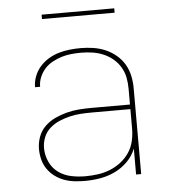

<svg xmlns="http://www.w3.org/2000/svg" viewBox="-51 -735 702 790"><g transform="rotate(-5 300.0 -340.5)"><path d="M268 8Q247 8 225 5.5Q203 3 182.5 -4.5Q162 -12 144.5 -25Q127 -38 114.5 -56Q102 -74 96.5 -95.5Q91 -117 91 -139Q91 -165 100 -189.5Q109 -214 127.5 -232Q146 -250 169.5 -261Q193 -272 218 -278.5Q243 -285 268.5 -287Q294 -289 320 -289H480V-355Q480 -378 475.5 -401Q471 -424 459 -444Q447 -464 429 -479Q411 -494 389.5 -503Q368 -512 345 -515.5Q322 -519 298 -519Q278 -519 257.5 -517Q237 -515 217.5 -509Q198 -503 179.5 -493Q161 -483 147.5 -468Q134 -453 126 -434Q118 -415 118 -394H97Q97 -417 105.5 -439Q114 -461 129.5 -478.5Q145 -496 165 -508Q185 -520 207 -526.5Q229 -533 252 -535.5Q275 -538 298 -538Q324 -538 350 -534Q376 -530 399.5 -520Q423 -510 443.5 -493Q464 -476 477 -454Q490 -432 495.5 -406.5Q501 -381 501 -355V0H480V-107Q468 -77 445 -54Q422 -31 393 -17Q364 -3 332 2.5Q300 8 268 8ZM271 -11Q297 -11 323 -14.5Q349 -18 373 -27.5Q397 -37 418 -53Q439 -69 453.5 -90.5Q468 -112 474 -137.5Q480 -163 480 -189V-270H320Q297 -270 274 -268.5Q251 -267 228.5 -261.5Q206 -256 185 -247Q164 -238 146.5 -222.5Q129 -207 120.5 -185.5Q112 -164 112 -141Q112 -112 124.5 -84.5Q137 -57 160.5 -40Q184 -23 213 -17Q242 -11 271 -11ZM150 -671V-689H450V-671Z"/></g></svg>

Font: Iosevka Curly Thin Extended
Style: Regular
Weight: 100
Width: 7
Monospace: yes
Designer: Belleve Invis
Foundry: Belleve Invis
Version: Version 11.1.0; ttfautohint (v1.8.3)